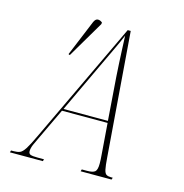

<svg xmlns="http://www.w3.org/2000/svg" viewBox="-107 -825 883 923"><g transform="rotate(15 334.5 -363.0)"><path d="M24 0 27 -10H40Q59 -10 71 -15Q83 -20 96.5 -41Q110 -62 132 -109L419 -714H434L482 -99Q485 -57 489 -38.5Q493 -20 501.5 -15Q510 -10 524 -10H533L530 0H376L379 -10H405Q434 -10 444.5 -19Q455 -28 455 -59Q455 -70 454.5 -79.5Q454 -89 453 -101L441 -258H214L140 -102Q130 -82 122 -63.5Q114 -45 114 -30Q114 -17 124.5 -13.5Q135 -10 160 -10H191L188 0ZM334 -512 219 -268H440L424 -484Q422 -514 420 -551Q418 -588 416.5 -624Q415 -660 414 -685Q406 -666 399.5 -651.5Q393 -637 385 -620Q377 -603 365 -577.5Q353 -552 334 -512ZM181 -526 174 -529 248 -708Q256 -726 268 -726Q280 -726 290 -717L289 -709Z"/></g></svg>

Font: Noto Serif Display ExtraCondensed Thin
Style: Italic
Weight: 100
Width: 2
Italic angle: -12°
Designer: Monotype Design Team
Foundry: Monotype Imaging Inc.
Version: Version 2.009